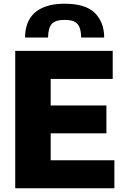

<svg xmlns="http://www.w3.org/2000/svg" viewBox="-20 -1014 670 1034"><path d="M62 -740H587V-589H253V-446H553V-296H253V-151H596V0H62ZM417 -812Q417 -861 398 -884Q379 -907 328 -907Q277 -907 258 -884Q239 -861 239 -812H115Q115 -852 127 -885.5Q139 -919 164.5 -943Q190 -967 230.5 -980.5Q271 -994 328 -994Q441 -994 491 -944Q541 -894 541 -812Z"/></svg>

Font: Encode Sans Narrow
Style: ExtraBold
Weight: 800
Designer: Pablo Impallari, Andres Torresi
Foundry: Pablo Impallari, Andres Torresi
Version: Version 1.000; ttfautohint (v1.00) -l 8 -r 50 -G 200 -x 14 -